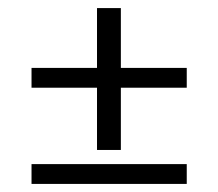

<svg xmlns="http://www.w3.org/2000/svg" viewBox="-20 -455 539 475"><path d="M442 -287V-238H279V-84H220V-238H58V-287H220V-435H279V-287ZM442 -49V0H58V-49Z"/></svg>

Font: GFS Didot
Style: Regular
Weight: 400
Designer: Takis Katsoulidis and George D. Matthiopoulos
Foundry: Takis Katsoulidis and George D. Matthiopoulos
Version: Version 1.0